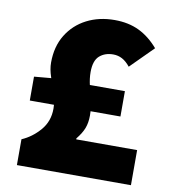

<svg xmlns="http://www.w3.org/2000/svg" viewBox="-75 -711 690 776"><g transform="rotate(10 270.0 -323.0)"><path d="M46 0V-106Q88 -124 120 -161Q152 -198 152 -250Q152 -280 141.5 -311.5Q131 -343 120.5 -374Q110 -405 110 -432Q110 -498 139.5 -546Q169 -594 219.5 -620Q270 -646 334 -646Q391 -646 434.5 -625Q478 -604 514 -562L422 -470Q406 -490 389 -499Q372 -508 352 -508Q318 -508 296 -488.5Q274 -469 274 -422Q274 -395 281 -366.5Q288 -338 295 -308.5Q302 -279 302 -248Q302 -219 293.5 -196.5Q285 -174 264 -148V-144H514V0ZM52 -266V-364L120 -370H424V-266Z"/></g></svg>

Font: Assistant ExtraLight ExtraBold
Style: Regular
Weight: 800
Version: Version 3.000